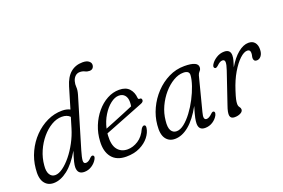

<svg xmlns="http://www.w3.org/2000/svg" viewBox="-96 -1033 1990 1352"><g transform="rotate(-20 898.5 -357.0)"><path d="M437 -51Q423 -25.5 397 -8.5Q371 8.5 340.5 8.5Q290 8.5 290 -44Q290 -59 295.8 -83.2Q301.5 -107.5 318 -158.5Q269.5 -74.5 216 -33Q162.5 8.5 110.5 8.5Q65.5 8.5 41.5 -26.2Q17.5 -61 25.5 -131.5Q31.5 -195.5 58.8 -253.2Q86 -311 129.2 -355.5Q172.5 -400 226.2 -425.5Q280 -451 338.5 -451Q373 -451 397.5 -438L444 -594Q463.5 -659.5 500.5 -690.5Q537.5 -721.5 591 -721.5Q620.5 -721.5 636 -709.8Q651.5 -698 651.5 -682.5Q651.5 -667.5 642.8 -657.5Q634 -647.5 617.5 -647.5Q600 -647.5 584.8 -655.5Q569.5 -663.5 549 -663.5Q528.5 -663.5 514.2 -649.8Q500 -636 494.5 -615.5Q488.5 -594 490.5 -572.5Q492.5 -551 483.5 -519L371 -142Q356.5 -93.5 355.2 -70.5Q354 -47.5 372.5 -47.5Q392 -47.5 414.5 -72Q419 -76.5 425 -79.2Q431 -82 436 -79Q448.5 -72.5 437 -51ZM89.5 -130.5Q85 -87.5 99.2 -64Q113.5 -40.5 140 -40.5Q166.5 -40.5 198.2 -63.5Q230 -86.5 261.2 -125Q292.5 -163.5 318.2 -211.8Q344 -260 359 -310.5L382.5 -388.5Q361.5 -411 321.5 -411Q282.5 -411 243.5 -388Q204.5 -365 171.2 -325.5Q138 -286 116 -235.8Q94 -185.5 89.5 -130.5Z M856.5 -132Q852 -99.5 826.8 -67Q801.5 -34.5 758 -13Q714.5 8.5 655.5 8.5Q583 8.5 547.5 -36Q512 -80.5 517 -156.5Q520 -215.5 541.5 -268.8Q563 -322 597.8 -363.2Q632.5 -404.5 675.8 -428Q719 -451.5 766 -451.5Q816 -451.5 841.2 -423.8Q866.5 -396 869.5 -354Q871 -341.5 880.5 -342.5Q895.5 -344.5 897 -330Q899 -313.5 875 -305Q844.5 -293 804.5 -277.2Q764.5 -261.5 722.8 -245Q681 -228.5 644.5 -214.2Q608 -200 585 -191Q584 -183.5 583.5 -175.5Q579 -105 606 -70.8Q633 -36.5 681 -36.5Q721.5 -36.5 760.8 -61.5Q800 -86.5 823 -138.5Q834.5 -156 845.5 -155.5Q860.5 -154.5 856.5 -132ZM750 -413.5Q720 -413.5 687.5 -388.2Q655 -363 628.8 -320.2Q602.5 -277.5 590.5 -224.5Q617.5 -235 655.5 -250.5Q693.5 -266 733.8 -282.5Q774 -299 806.5 -313Q809.5 -326 809.5 -346Q809.5 -377 794 -395.2Q778.5 -413.5 750 -413.5Z M1264.5 -102.5Q1256.5 -73.5 1259.8 -60.5Q1263 -47.5 1277 -47.5Q1295 -47.5 1319 -71Q1332.5 -84 1340.5 -79.5Q1353 -74 1342.5 -50.5Q1329 -25 1303 -8.2Q1277 8.5 1245.5 8.5Q1198 8.5 1198 -40.5Q1198 -57 1203 -82Q1208 -107 1225 -163.5Q1177.5 -77 1125 -34.2Q1072.5 8.5 1019.5 8.5Q975.5 8.5 951.8 -24.8Q928 -58 935 -127Q940.5 -188.5 967.5 -246.5Q994.5 -304.5 1038.2 -350.8Q1082 -397 1137.2 -424.2Q1192.5 -451.5 1254.5 -451.5Q1357 -451.5 1355 -406Q1354.5 -390.5 1344.2 -380.2Q1334 -370 1329.5 -354.5ZM1000.5 -135Q994.5 -85.5 1008.2 -62Q1022 -38.5 1049 -38.5Q1076.5 -38.5 1106.8 -62.5Q1137 -86.5 1166.2 -125.5Q1195.5 -164.5 1219.2 -210.2Q1243 -256 1258 -300Q1273 -344 1275 -377Q1276.5 -410 1232 -410Q1195 -410 1156.5 -387.2Q1118 -364.5 1084.5 -325.8Q1051 -287 1028.2 -237.8Q1005.5 -188.5 1000.5 -135Z M1455.5 -363.5Q1449 -365.5 1447 -372.8Q1445 -380 1450.5 -390Q1464.5 -415 1493 -433Q1521.5 -451 1553 -451Q1599.5 -451 1599.5 -406.5Q1599.5 -390.5 1594 -369.8Q1588.5 -349 1580 -323.5Q1615.5 -384.5 1656.2 -417.8Q1697 -451 1735 -451Q1765.5 -451 1781.2 -432.2Q1797 -413.5 1797 -381.5Q1797 -350 1783.2 -332Q1769.5 -314 1749.5 -314Q1737.5 -314 1731.8 -321Q1726 -328 1726 -338.5Q1726 -347.5 1728.5 -356.2Q1731 -365 1731 -377.5Q1731 -402 1708.5 -402Q1684 -402 1652.2 -372.5Q1620.5 -343 1589.2 -290Q1558 -237 1535.5 -166.5Q1522.5 -126.5 1518.2 -106.8Q1514 -87 1514 -73.5Q1514 -57 1522 -47.5Q1530 -38 1530 -27.5Q1530 -11.5 1511.2 -1.5Q1492.5 8.5 1466.5 8.5Q1438 8.5 1433.2 -14Q1428.5 -36.5 1447 -88L1526 -320.5Q1539.5 -360 1538.8 -378.5Q1538 -397 1520 -397Q1511 -397 1501 -391.5Q1491 -386 1477 -372.5Q1463 -360.5 1455.5 -363.5Z"/></g></svg>

Font: Fraunces 72pt S100 Light
Style: Italic
Weight: 300
Italic angle: -16°
Version: Version 1.000; ttfautohint (v1.8.3)